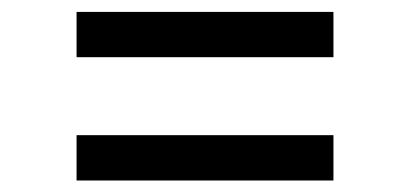

<svg xmlns="http://www.w3.org/2000/svg" viewBox="-20 -448 699 327"><path d="M110.4 -350.6V-427.7H547.9V-350.6ZM110.4 -140.6V-217.8H547.9V-140.6Z"/></svg>

Font: Inter V
Style: 
Weight: 400
Designer: Rasmus Andersson
Foundry: rsms
Version: Version 4.000;git-a3f224843